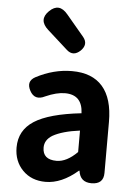

<svg xmlns="http://www.w3.org/2000/svg" viewBox="-60 -944 711 1002"><g transform="rotate(5 295.5 -442.5)"><path d="M456.1 0Q396.5 0 388.7 -59.6H385.7Q300.8 13.7 216.8 13.7Q142.6 13.7 96.7 -33.2Q50.8 -80.1 50.8 -152.3Q50.8 -242.2 127.4 -291.5Q204.1 -340.8 373 -359.4Q369.1 -456.1 278.3 -456.1Q234.4 -456.1 176.8 -430.7Q123 -403.3 96.7 -453.1Q71.3 -501 116.2 -525.4Q209 -574.2 304.7 -574.2Q411.1 -574.2 465.3 -511.7Q519.5 -449.2 519.5 -327.1V-59.6Q519.5 0 456.1 0ZM231.4 -228.5Q191.4 -204.1 191.4 -164.1Q191.4 -100.6 264.6 -100.6Q317.4 -100.6 373 -156.2V-268.6Q281.2 -256.8 231.4 -228.5ZM253.9 -867.2Q284.2 -832 346.7 -756.8Q376 -720.7 340.8 -685.5Q303.7 -650.4 268.6 -681.6L162.1 -777.3Q107.4 -826.2 157.2 -875Q207 -923.8 253.9 -867.2Z"/></g></svg>

Font: GenSenMaruGothic TW TTF Bold
Style: Regular
Weight: 700
Version: Version 1.301